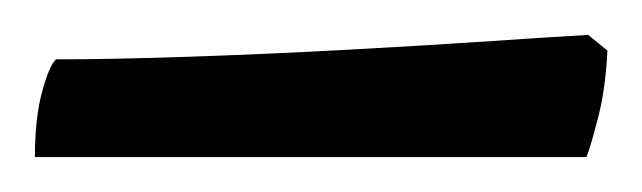

<svg xmlns="http://www.w3.org/2000/svg" viewBox="-20 -674 368 110"><path d="M0 -584Q0 -606 4 -621Q8 -636 12 -640Q44 -640 88.5 -641.5Q133 -643 179 -645.5Q225 -648 262 -650.5Q299 -653 317 -654L328 -645Q327 -624 323 -608Q319 -592 316 -584Z"/></svg>

Font: Texturina 12pt
Style: Regular
Weight: 400
Designer: Guillermo Torres Carreño
Foundry: Omnibus-Type
Version: Version 1.002